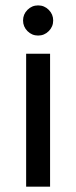

<svg xmlns="http://www.w3.org/2000/svg" viewBox="-20 -702 287 722"><path d="M78.3 0V-500H168.3V0ZM123.3 -568.3Q100 -568.3 83.3 -585Q66.7 -601.7 66.7 -625Q66.7 -648.3 83.3 -665Q100 -681.7 123.3 -681.7Q146.7 -681.7 163.3 -665Q180 -648.3 180 -625Q180 -601.7 163.3 -585Q146.7 -568.3 123.3 -568.3Z"/></svg>

Font: Funnel Sans
Style: Regular
Weight: 400
Designer: NORD ID, Kristian Moeller
Foundry: Dicotype
Version: Version 1.000